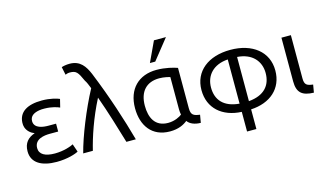

<svg xmlns="http://www.w3.org/2000/svg" viewBox="-106 -1134 2833 1670"><g transform="rotate(-15 1310.5 -299.0)"><path d="M275 -59C356 -59 424 -84 444 -96L469 -24C446 -10 370 16 272 16C138 16 49 -33 49 -138C49 -213 88 -254 150 -275C116 -288 87 -313 75 -349C71 -362 69 -376 70 -391C74 -486 151 -534 283 -534C359 -534 418 -516 440 -506L422 -433C401 -442 357 -459 287 -460C271 -460 254 -460 239 -457C193 -449 155 -429 155 -382C155 -314 239 -307 282 -307H351V-236H277C224 -236 137 -225 137 -144C137 -87 188 -59 275 -59Z M762 -431C679 -270 627 -111 599 4H512C549 -140 637 -360 726 -526C713 -558 703 -585 690 -603C652 -687 639 -706 581 -706C563 -706 550 -701 541 -697L526 -769C541 -774 567 -780 599 -780C694 -780 735 -717 766 -644C864 -403 934 -183 986 4H901C863 -123 814 -288 762 -431Z M1451 -37C1418 -10 1369 15 1293 15C1129 15 1049 -103 1049 -258C1049 -431 1154 -533 1315 -533C1395 -533 1469 -513 1501 -501V-137C1501 -74 1527 -66 1581 -58L1569 12C1513 12 1471 -8 1451 -37ZM1416 -151V-441C1407 -444 1364 -456 1319 -456C1204 -456 1137 -385 1137 -257C1137 -151 1177 -61 1296 -61C1355 -61 1403 -87 1421 -102C1418 -117 1416 -133 1416 -151ZM1324 -605H1276L1361 -787H1469Z M1980 -535C2178 -535 2313 -430 2313 -261C2313 -97 2195 3 2022 12V189H1938V12C1765 4 1648 -97 1648 -261C1648 -430 1781 -535 1980 -535ZM2226 -261C2226 -368 2156 -451 2022 -460V-62C2162 -74 2226 -150 2226 -261ZM1734 -261C1734 -150 1797 -74 1938 -62V-460C1804 -451 1734 -368 1734 -261Z M2599 -57 2587 13C2483 10 2438 -26 2438 -129V-522H2523V-133C2523 -74 2544 -64 2599 -57Z"/></g></svg>

Font: Repo Regular
Style: Regular
Weight: 400
Designer: Stefan Peev
Foundry: Context Ltd
Version: Version 1.502